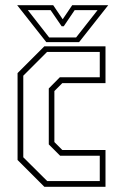

<svg xmlns="http://www.w3.org/2000/svg" viewBox="-20 -718 480 738"><path d="M150.5 0 47.5 -103V-437L150.5 -540H385.5V-398.5H219.5L189 -368V-172L219.5 -141.5H385.5V0ZM161.5 -22H363.5V-119.5H211L167.5 -163V-378L210 -421H363.5V-518.5H161L69.5 -427V-113.5ZM158 -556 46 -698H184.5L221 -644L257.5 -698H396L284 -556ZM169 -574H272.5L355 -679H267L225 -617H217L174.5 -679H87Z"/></svg>

Font: Tourney Condensed ExtraLight
Style: Regular
Weight: 200
Width: 3
Designer: Tyler Finck
Foundry: Etcetera Type Co
Version: Version 1.010; ttfautohint (v1.8.3)